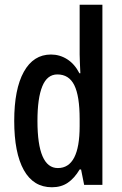

<svg xmlns="http://www.w3.org/2000/svg" viewBox="-20 -780 513 810"><path d="M199 10Q121 10 80.5 -62.5Q40 -135 40 -270Q40 -404 80.5 -477Q121 -550 195 -550Q232 -550 263.5 -530Q295 -510 315 -471H319Q318 -496 317 -515.5Q316 -535 316 -550V-760H412V0H335L322 -65H316Q294 -28 266 -9Q238 10 199 10ZM224 -71Q316 -71 316 -248V-278Q316 -375 293.5 -420.5Q271 -466 222 -466Q179 -466 158.5 -416Q138 -366 138 -270Q138 -71 224 -71Z"/></svg>

Font: Noto Sans Khmer UI ExtraCondensed Medium
Style: Regular
Weight: 500
Width: 2
Designer: Danh Hong and the Monotype Design Team
Foundry: Monotype Imaging Inc.
Version: Version 2.002; ttfautohint (v1.8.4.7-5d5b)